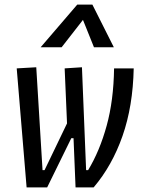

<svg xmlns="http://www.w3.org/2000/svg" viewBox="-20 -815 626 835"><path d="M308.6 0 299.8 -213.9H290L185.1 0H95.7L52.7 -517.6L137.7 -522.5L165 -75.2H173.8L271.5 -278.3L261.2 -517.6L336.4 -522.5L354.5 -75.2H363.3Q413.6 -158.2 443.8 -268.1Q474.1 -377.9 476.1 -517.6H561.5Q558.1 -353 512.9 -223.9Q467.8 -94.7 387.2 0ZM381.8 -794.9 475.1 -609.4H388.7L340.8 -728.5L248 -609.4H156.7L315.9 -794.9Z"/></svg>

Font: Cascadia Code NF SemiLight
Style: Italic
Weight: 350
Italic angle: -10°
Monospace: yes
Designer: Aaron Bell
Foundry: Saja Typeworks
Version: Version 2404.023; ttfautohint (v1.8.4)